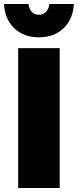

<svg xmlns="http://www.w3.org/2000/svg" viewBox="-32 -942 390 962"><path d="M-12 -922H111Q113 -898 127 -883Q141 -868 163 -868Q185 -868 199 -883Q213 -898 215 -922H338Q334 -846 286.5 -800.5Q239 -755 163 -755Q87 -755 39.5 -800.5Q-8 -846 -12 -922ZM59 0V-701H267V0Z"/></svg>

Font: Trueno
Style: ExBd
Weight: 800
Designer: Julieta Ulanovsky
Foundry: Julieta Ulanovsky
Version: Version 3.001b